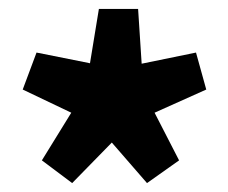

<svg xmlns="http://www.w3.org/2000/svg" viewBox="-20 -732 512 431"><path d="M74 -372 140 -479 31 -531 62 -614 182 -590 202 -712H290L298 -589L420 -614L443 -531L327 -479L382 -372L310 -321L231 -412L142 -321Z"/></svg>

Font: Kilde Sans Black
Style: Regular
Weight: 900
Italic angle: -3°
Designer: Paul D. Hunt
Foundry: Adobe Systems Incorporated
Version: Version 1.050;PS Version 1.000;hotconv 1.0.70;makeotf.lib2.5